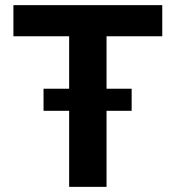

<svg xmlns="http://www.w3.org/2000/svg" viewBox="-20 -727 683 747"><path d="M32.2 -707H611.3V-585.9H394.5V-381.8H492.2V-295.9H394.5V0H249V-295.9H149.4V-381.8H249V-585.9H32.2Z"/></svg>

Font: Pretendard JP
Style: Bold
Weight: 700
Designer: Base glyphs from Inter by Rasmus Andersson; Hangeul glyphs from Noto Sans CJK(Source Han Sans) by Jang Soo-young and Kan
Foundry: Kil Hyung-jin
Version: Version 1.309